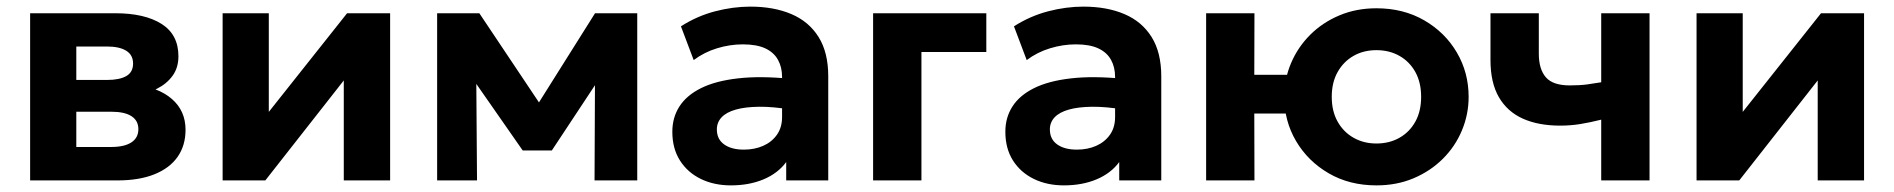

<svg xmlns="http://www.w3.org/2000/svg" viewBox="-20 -545 5722 580"><path d="M71 0V-505H328Q417 -505 468 -472.8Q519 -440.5 519 -375Q519 -341 501.8 -316.8Q484.5 -292.5 455.2 -277.5Q426 -262.5 389 -256.5L387 -289Q458.5 -281.5 499.5 -245.8Q540.5 -210 540.5 -153Q540.5 -105.5 516.5 -71.2Q492.5 -37 446.5 -18.5Q400.5 0 335 0ZM210.5 -101H316Q355.5 -101 376.8 -114.8Q398 -128.5 398 -155Q398 -180.5 377.2 -194Q356.5 -207.5 316 -207.5H196V-303.5H303.5Q341 -303.5 361.5 -315.2Q382 -327 382 -353Q382 -379 361.2 -391.8Q340.5 -404.5 303.5 -404.5H210.5Z M652.5 0V-505H792V-207L1028.5 -505H1158.5V0H1018.5V-302L781.5 0Z M1300.5 0V-505H1425H1428L1640 -188L1577.5 -187L1777.5 -505H1905V0H1776L1777.5 -342.5L1806 -331L1647 -90.5H1559L1391 -331.5L1418.5 -342.5L1421 0Z M2188 15Q2137 15 2097 -4.5Q2057 -24 2034 -60.2Q2011 -96.5 2011 -147Q2011 -190 2032.5 -223.5Q2054 -257 2097.8 -278.8Q2141.5 -300.5 2208.8 -308.2Q2276 -316 2367.5 -307L2369 -214Q2314.5 -223 2272.8 -222.5Q2231 -222 2202.8 -214Q2174.5 -206 2160 -190.8Q2145.5 -175.5 2145.5 -154Q2145.5 -124.5 2167.5 -108.8Q2189.5 -93 2227 -93Q2259.5 -93 2285.5 -104.5Q2311.5 -116 2327 -138Q2342.5 -160 2342.5 -191.5V-312.5Q2342.5 -342 2330.2 -364.2Q2318 -386.5 2292 -398.8Q2266 -411 2224 -411Q2185 -411 2146.2 -399.2Q2107.5 -387.5 2075.5 -363.5L2037 -465.5Q2085.5 -496.5 2140 -510.8Q2194.5 -525 2246.5 -525Q2317.5 -525 2370.5 -502.5Q2423.5 -480 2452.8 -433.2Q2482 -386.5 2482 -314.5V0H2355V-55.5Q2330 -21.5 2286.5 -3.2Q2243 15 2188 15Z M2617.5 0V-505H2959.5V-388H2763.5V0Z M3194 15Q3143 15 3103 -4.5Q3063 -24 3040 -60.2Q3017 -96.5 3017 -147Q3017 -190 3038.5 -223.5Q3060 -257 3103.8 -278.8Q3147.5 -300.5 3214.8 -308.2Q3282 -316 3373.5 -307L3375 -214Q3320.5 -223 3278.8 -222.5Q3237 -222 3208.8 -214Q3180.5 -206 3166 -190.8Q3151.5 -175.5 3151.5 -154Q3151.5 -124.5 3173.5 -108.8Q3195.5 -93 3233 -93Q3265.5 -93 3291.5 -104.5Q3317.5 -116 3333 -138Q3348.5 -160 3348.5 -191.5V-312.5Q3348.5 -342 3336.2 -364.2Q3324 -386.5 3298 -398.8Q3272 -411 3230 -411Q3191 -411 3152.2 -399.2Q3113.5 -387.5 3081.5 -363.5L3043 -465.5Q3091.5 -496.5 3146 -510.8Q3200.5 -525 3252.5 -525Q3323.5 -525 3376.5 -502.5Q3429.5 -480 3458.8 -433.2Q3488 -386.5 3488 -314.5V0H3361V-55.5Q3336 -21.5 3292.5 -3.2Q3249 15 3194 15Z M3623.5 0V-505H3769.5L3769 -319H3933.5V-202H3769L3769.5 0ZM4138 15Q4056.5 15 3993.8 -21.5Q3931 -58 3895.2 -118.8Q3859.5 -179.5 3859.5 -252.5Q3859.5 -306 3880 -354.2Q3900.5 -402.5 3937.8 -439.8Q3975 -477 4026 -498.5Q4077 -520 4138 -520Q4219.5 -520 4282.5 -483.5Q4345.5 -447 4381 -386.2Q4416.5 -325.5 4416.5 -252.5Q4416.5 -199.5 4396.2 -151Q4376 -102.5 4338.5 -65.2Q4301 -28 4250.2 -6.5Q4199.5 15 4138 15ZM4138 -111.5Q4177 -111.5 4207.5 -128.8Q4238 -146 4255.5 -177.5Q4273 -209 4273 -252.5Q4273 -296 4255.5 -327.5Q4238 -359 4207.5 -376.2Q4177 -393.5 4138 -393.5Q4099 -393.5 4068.8 -376.2Q4038.5 -359 4020.8 -327.5Q4003 -296 4003 -252.5Q4003 -209 4020.8 -177.5Q4038.5 -146 4069 -128.8Q4099.5 -111.5 4138 -111.5Z M4817 0V-183.5Q4783 -175 4753.5 -170.2Q4724 -165.5 4693 -165.5Q4627.5 -165.5 4580.5 -186.5Q4533.5 -207.5 4508 -251.2Q4482.5 -295 4482.5 -363.5V-505H4628.5V-383Q4628.5 -336 4649.8 -311.5Q4671 -287 4722 -287Q4752.5 -287 4774.8 -290Q4797 -293 4817 -296.5V-505H4963V0Z M5105 0V-505H5244.5V-207L5481 -505H5611V0H5471V-302L5234 0Z"/></svg>

Font: Geologica Roman SemiBold
Style: Regular
Weight: 600
Designer: Sindre Bremnes, Frode Helland
Foundry: Monokrom Skriftforlag AS
Version: Version 1.010;gftools[0.9.28]